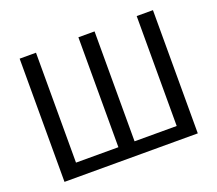

<svg xmlns="http://www.w3.org/2000/svg" viewBox="-119 -876 1179 1041"><g transform="rotate(-20 470.5 -355.5)"><path d="M180.2 -710.9V-76.7H424.8V-710.9H518.1V-76.7H761.2V-710.9H855V0H85.9V-710.9Z"/></g></svg>

Font: Mardoto
Style: Regular
Weight: 400
Designer: Christian Robertson, Vahan Hovhannisyan
Foundry: Google
Version: Version 1.000